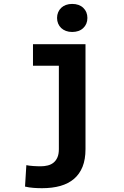

<svg xmlns="http://www.w3.org/2000/svg" viewBox="-20 -756 640 989"><path d="M149.9 -528.3H420.4V12.2Q420.4 64.9 405.3 102.8Q390.1 140.6 361.3 165.3Q332.5 189.9 291 201.7Q249.5 213.4 196.3 213.4Q174.3 213.4 151.9 211.7Q129.4 210 108.9 205.1L115.7 94.7Q121.6 96.2 132.1 97.4Q142.6 98.6 153.6 99.4Q164.6 100.1 174.6 100.3Q184.6 100.6 189.5 100.6Q209 100.6 226.3 96.2Q243.7 91.8 256.1 81.5Q268.6 71.3 275.9 54.4Q283.2 37.6 283.2 12.2V-417.5H149.9ZM273.9 -663.6Q273.9 -679.2 279.5 -692.6Q285.2 -706.1 295.2 -715.6Q305.2 -725.1 319.6 -730.5Q334 -735.8 351.6 -735.8Q387.7 -735.8 408.9 -715.6Q430.2 -695.3 430.2 -663.6Q430.2 -631.8 408.9 -611.6Q387.7 -591.3 351.6 -591.3Q334 -591.3 319.6 -596.7Q305.2 -602.1 295.2 -611.6Q285.2 -621.1 279.5 -634.5Q273.9 -647.9 273.9 -663.6Z"/></svg>

Font: Roboto Mono
Style: Bold
Weight: 700
Designer: Google
Version: Version 2.000985; 2015; ttfautohint (v1.3)